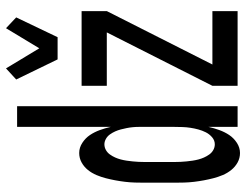

<svg xmlns="http://www.w3.org/2000/svg" viewBox="-110 -702 820 640"><g transform="rotate(-90 300.0 -382.0)"><path d="M110 8Q93 8 78.5 0Q64 -8 53.5 -21Q43 -34 36.5 -49.5Q30 -65 26 -80.5Q22 -96 19 -112Q16 -128 14 -144.5Q12 -161 11.5 -177.5Q11 -194 11 -210V-310Q11 -326 11.5 -342.5Q12 -359 14 -375.5Q16 -392 19 -408Q22 -424 26 -439.5Q30 -455 36.5 -470.5Q43 -486 53.5 -499Q64 -512 78.5 -520Q93 -528 110 -528Q128 -528 144 -517.5Q160 -507 170 -492Q180 -477 186.5 -459Q193 -441 197 -423V-735H266V0H197V-97Q193 -79 186.5 -61Q180 -43 170 -28Q160 -13 144 -2.5Q128 8 110 8ZM139 -76Q152 -76 162.5 -85Q173 -94 179 -106Q185 -118 188.5 -131Q192 -144 194 -157Q196 -170 196.5 -183.5Q197 -197 197 -210V-310Q197 -320 197 -330Q197 -340 196 -350Q195 -360 193 -370Q191 -380 188.5 -389.5Q186 -399 182 -408Q178 -417 172 -425.5Q166 -434 157 -439Q148 -444 139 -444Q129 -444 120 -439Q111 -434 105 -425.5Q99 -417 95 -408Q91 -399 88.5 -389.5Q86 -380 84.5 -370Q83 -360 82 -350Q81 -340 80.5 -330Q80 -320 80 -310V-210Q80 -200 80.5 -190Q81 -180 82 -170Q83 -160 84.5 -150Q86 -140 88.5 -130.5Q91 -121 95 -112Q99 -103 105 -94.5Q111 -86 120 -81Q129 -76 139 -76ZM422 -600 355 -738 392 -772 459 -661 526 -772 562 -738 496 -600ZM334 0V-84L512 -436H334V-520H583V-436L405 -84H583V0Z"/></g></svg>

Font: Iosevka Medium Extended
Style: Regular
Weight: 500
Width: 7
Monospace: yes
Designer: Belleve Invis
Foundry: Belleve Invis
Version: Version 32.5.0; ttfautohint (v1.8.4)